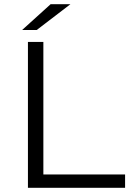

<svg xmlns="http://www.w3.org/2000/svg" viewBox="-20 -901 629 921"><path d="M86 -757 223 -881H318L156 -757ZM114 0V-700H188V-64H580V0Z"/></svg>

Font: Montserrat Alternates
Style: Regular
Weight: 400
Designer: Julieta Ulanovsky
Foundry: Julieta Ulanovsky
Version: Version 7.200;PS 007.200;hotconv 1.0.88;makeotf.lib2.5.64775